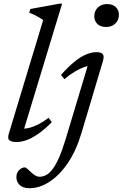

<svg xmlns="http://www.w3.org/2000/svg" viewBox="-20 -740 648 1014"><path d="M208 -634Q199 -640.5 187.5 -647.5Q176 -654.5 162.5 -661Q149 -667.5 134.5 -672.5L140 -692.5L293.5 -720.5H308L101.5 -41L92 -61Q110.5 -59 134.2 -64.8Q158 -70.5 184.2 -84Q210.5 -97.5 236.5 -118L253.5 -94.5Q213 -54 179.2 -31.2Q145.5 -8.5 118.2 0.8Q91 10 68 10Q40 10 29.2 0.5Q18.5 -9 27 -35.5ZM478 -653.5Q478 -672 486.2 -686.8Q494.5 -701.5 509.8 -710Q525 -718.5 546 -718.5Q575 -718.5 591.5 -702.5Q608 -686.5 608 -662.5Q608 -644 599.5 -629.2Q591 -614.5 576 -606Q561 -597.5 540 -597.5Q510.5 -597.5 494.2 -613.5Q478 -629.5 478 -653.5ZM410 -36.5Q382 56.5 337.8 121.5Q293.5 186.5 241 220.2Q188.5 254 137 254Q101 254 83.8 237Q66.5 220 66.5 195.5Q66.5 173 80.8 158.5Q95 144 111.5 144Q115 144 122.8 150.2Q130.5 156.5 143.5 169Q156.5 181.5 167.5 187.5Q178.5 193.5 188 193.5Q205.5 193.5 222.2 185.2Q239 177 256 155.5Q273 134 290.8 94.5Q308.5 55 327.5 -8L448.5 -410L464.5 -392.5Q447.5 -393.5 425 -385.8Q402.5 -378 375.8 -362.2Q349 -346.5 320 -322L302 -344Q341.5 -388.5 374.2 -414.8Q407 -441 435.5 -452.8Q464 -464.5 489 -464.5Q505.5 -464.5 514.8 -460Q524 -455.5 526.5 -445.5Q529 -435.5 524 -419Z"/></svg>

Font: Newsreader
Style: Italic
Weight: 400
Italic angle: -17°
Designer: Hugues Gentile
Foundry: Production Type
Version: Version 1.003